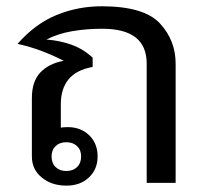

<svg xmlns="http://www.w3.org/2000/svg" viewBox="-20 -580 647 609"><path d="M445.3 -377.9Q445.3 -433.6 410.2 -461.2Q375 -488.8 304.7 -488.8Q253.9 -488.8 208.5 -481Q163.1 -473.1 127.4 -454.6Q171.4 -451.2 208 -437.7Q244.6 -424.3 273.9 -397V-367.7Q222.2 -358.4 197.5 -328.4Q172.9 -298.3 172.9 -249.5V-174.8Q175.3 -175.8 181.9 -176.3Q188.5 -176.8 194.8 -176.8Q236.3 -176.8 262.9 -150.9Q289.6 -125 289.6 -84Q289.6 -43 262 -17.1Q234.4 8.8 190.9 8.8Q143.1 8.8 112.3 -17.1Q81.1 -42.5 81.1 -84V-269Q81.1 -321.8 107.9 -350.1Q134.8 -378.4 182.1 -387.2Q148.4 -404.3 112.8 -418Q77.1 -431.6 35.6 -440.9Q91.8 -504.9 160.2 -532.7Q228.5 -560.5 304.7 -560.1Q437 -559.6 487.1 -505.9Q537.1 -452.1 537.1 -377.9V0H445.3ZM237.3 -84Q237.3 -104.5 224.4 -116.7Q211.4 -128.9 189.9 -128.9Q169.4 -128.9 156.5 -116.7Q143.6 -104.5 143.6 -84Q143.6 -62.5 156.5 -50Q169.4 -37.6 189.9 -37.6Q211.4 -37.6 224.4 -50Q237.3 -62.5 237.3 -84Z"/></svg>

Font: Roboto Web
Style: Regular
Weight: 400
Designer: Google
Version: Version 1.200310; 2013